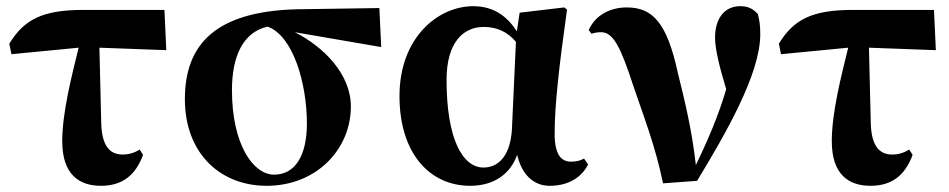

<svg xmlns="http://www.w3.org/2000/svg" viewBox="-20 -583 3065 620"><path d="M301 -429 517 -421 511 -551H249C117 -551 58 -520 10 -442L17 -408L234 -429C211 -336 181 -219 181 -127C181 -20 235 17 306 17C373 17 417 -15 442 -83L431 -100C415 -90 397 -84 376 -84C335 -84 310 -111 307 -181Z M865 -19C798 -19 729 -116 729 -292C729 -400 764 -479 844 -497C926 -468 971 -315 971 -184C971 -82 934 -19 865 -19ZM1211 -431 1205 -557 937 -553C679 -546 577 -442 577 -263C577 -86 693 17 841 17C1003 17 1113 -102 1113 -239C1113 -344 1025 -432 932 -479Z M1633 -164C1628 -86 1594 -42 1541 -42C1474 -42 1422 -134 1422 -325C1422 -445 1475 -496 1542 -496C1585 -496 1619 -480 1646 -448ZM1866 -71C1855 -65 1843 -61 1824 -61C1793 -61 1771 -82 1771 -152C1771 -238 1784 -360 1811 -552L1802 -559L1658 -542L1649 -482C1617 -531 1574 -563 1508 -563C1394 -563 1270 -461 1270 -273C1270 -85 1370 17 1498 17C1575 17 1628 -21 1650 -83C1665 -19 1703 17 1755 17C1823 17 1862 -17 1879 -52Z M1890 -474C1899 -477 1909 -479 1921 -479C1961 -479 1985 -429 2026 -303C2059 -206 2097 -109 2121 9L2231 1C2323 -151 2435 -344 2435 -472C2435 -500 2433 -516 2427 -538C2410 -556 2395 -563 2370 -563C2317 -563 2289 -520 2289 -462C2289 -426 2302 -371 2325 -295C2301 -213 2269 -137 2227 -50C2215 -160 2191 -259 2169 -347C2134 -509 2088 -559 2004 -559C1951 -559 1903 -535 1881 -486Z M2786 -429 3002 -421 2996 -551H2734C2602 -551 2543 -520 2495 -442L2502 -408L2719 -429C2696 -336 2666 -219 2666 -127C2666 -20 2720 17 2791 17C2858 17 2902 -15 2927 -83L2916 -100C2900 -90 2882 -84 2861 -84C2820 -84 2795 -111 2792 -181Z"/></svg>

Font: Noto Serif KR Black
Style: Regular
Weight: 900
Version: Version 1.001;PS 1.001;hotconv 16.6.54;makeotf.lib2.5.65590